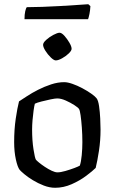

<svg xmlns="http://www.w3.org/2000/svg" viewBox="-20 -889 543 909"><path d="M241 0Q215 0 187.5 -10.5Q160 -21 135.5 -36Q111 -51 94.5 -65Q78 -79 73 -85Q63 -98 55 -134.5Q47 -171 47 -216Q47 -276 54.5 -327Q62 -378 70 -409Q84 -418 107.5 -433.5Q131 -449 160.5 -464Q190 -479 222 -489.5Q254 -500 284 -500Q300 -500 323 -492Q346 -484 369.5 -471.5Q393 -459 411.5 -446Q430 -433 437 -424Q445 -414 449 -386.5Q453 -359 454.5 -328Q456 -297 456 -276Q456 -224 448.5 -175Q441 -126 433 -94Q418 -79 388 -56.5Q358 -34 319.5 -17Q281 0 241 0ZM252 -73Q267 -73 289.5 -79.5Q312 -86 332 -93.5Q352 -101 358 -105Q364 -123 367 -154.5Q370 -186 370 -216Q370 -251 367.5 -285Q365 -319 361.5 -343.5Q358 -368 354 -373Q351 -379 332.5 -391Q314 -403 291.5 -413Q269 -423 251 -423Q241 -423 219.5 -418.5Q198 -414 176.5 -408.5Q155 -403 145 -398Q142 -387 139 -365.5Q136 -344 134 -320Q132 -296 132 -276Q132 -224 138.5 -182.5Q145 -141 150 -133Q153 -129 164.5 -119.5Q176 -110 192.5 -99Q209 -88 225 -80.5Q241 -73 252 -73ZM244 -603Q235 -603 220.5 -617Q206 -631 195 -648.5Q184 -666 184 -677Q184 -687 199 -700.5Q214 -714 233 -724Q252 -734 262 -734Q272 -734 285 -719.5Q298 -705 308.5 -687Q319 -669 319 -658Q319 -649 305.5 -636Q292 -623 274 -613Q256 -603 244 -603ZM96 -798Q96 -821 99.5 -836Q103 -851 107 -855Q138 -855 180.5 -856.5Q223 -858 266.5 -860.5Q310 -863 345.5 -865.5Q381 -868 398 -869L408 -860Q407 -840 403.5 -823Q400 -806 397 -798Z"/></svg>

Font: Texturina 72pt Medium
Style: Regular
Weight: 500
Designer: Guillermo Torres Carreño
Foundry: Omnibus-Type
Version: Version 1.002; ttfautohint (v1.8.3)